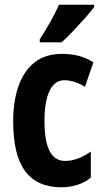

<svg xmlns="http://www.w3.org/2000/svg" viewBox="-20 -786 439 816"><path d="M241 10Q138 10 87 -58.5Q36 -127 36 -270Q36 -354 58 -418.5Q80 -483 126 -520Q172 -557 244 -557Q284 -557 316.5 -548Q349 -539 377 -521L341 -417Q296 -445 253 -445Q213 -445 191 -400.5Q169 -356 169 -271Q169 -102 256 -102Q310 -102 366 -142V-31Q340 -10 307.5 0Q275 10 241 10ZM380 -756Q367 -738 343 -711Q319 -684 292 -655.5Q265 -627 242 -606H149V-619Q175 -659 195.5 -696Q216 -733 231 -766H380Z"/></svg>

Font: Noto Sans Lao ExtraCondensed
Style: Bold
Weight: 700
Width: 2
Designer: Monotype Design Team
Foundry: Monotype Imaging Inc.
Version: Version 2.003; ttfautohint (v1.8.4.7-5d5b)